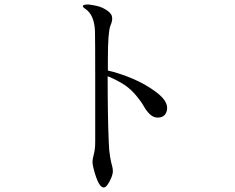

<svg xmlns="http://www.w3.org/2000/svg" viewBox="-20 -774 1040 849"><path d="M457 -462Q507 -451 565.5 -426.5Q624 -402 671.5 -366Q719 -330 719 -297Q719 -278 708.5 -266Q698 -254 677 -254Q658 -254 642.5 -269Q627 -284 616 -304Q605 -324 582.5 -351Q560 -378 533 -397Q498 -420 456 -437Q456 -255 461 -144Q462 -108 467 -80Q472 -52 475.5 -41Q479 -30 479 -17.5Q479 -5 473 10Q454 55 439 55Q424 55 411 24.5Q398 -6 390 -46Q387 -63 394 -88Q401 -113 401 -146V-443Q401 -586 400 -636Q397 -709 357 -735Q345 -743 346.5 -748Q348 -753 364 -754Q373 -755 398 -750Q423 -745 438 -737Q469 -721 474.5 -703.5Q480 -686 468 -660Q457 -631 457 -511Z"/></svg>

Font: TsukuhouMincho
Style: Regular
Weight: 400
Designer: Iose
Foundry: Typographish
Version: Version 1.001; ttfautohint (v1.8.3)